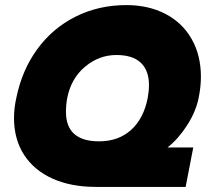

<svg xmlns="http://www.w3.org/2000/svg" viewBox="-20 -734 809 754"><path d="M35 -271Q35 -309 44 -349Q66 -458 126 -540.5Q186 -623 276.5 -668.5Q367 -714 476 -714Q563 -714 629.5 -679.5Q696 -645 732.5 -581Q769 -517 769 -433Q769 -393 760 -349Q749 -295 714.5 -241.5Q680 -188 638 -155H739L709 0H356Q259 0 186.5 -32.5Q114 -65 74.5 -126Q35 -187 35 -271ZM560 -349Q565 -376 565 -400Q565 -457 533 -487.5Q501 -518 437 -518Q369 -518 314 -472Q259 -426 244 -349Q239 -321 239 -295Q239 -179 369 -179Q445 -179 494.5 -223.5Q544 -268 560 -349Z"/></svg>

Font: Readiness ExtraBold
Style: Italic
Weight: 800
Italic angle: -12°
Designer: Katatrad Team
Foundry: CadsonDemak
Version: Version 1.00;January 16, 2020;FontCreator 12.0.0.2550 64-bit